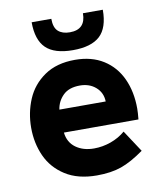

<svg xmlns="http://www.w3.org/2000/svg" viewBox="-80 -762 703 837"><g transform="rotate(-10 271.0 -343.5)"><path d="M35 -244Q35 -311 60 -370Q85 -429 139 -466Q193 -503 274 -503Q348 -503 400 -470Q452 -437 478.5 -379Q505 -321 505 -247Q505 -229 502 -199H172Q177 -155 209.5 -131.5Q242 -108 290 -108Q328 -108 364.5 -121Q401 -134 429 -158L492 -62Q436 -22 390.5 -6Q345 10 282 10Q198 10 142.5 -25.5Q87 -61 61 -118.5Q35 -176 35 -244ZM375 -301Q374 -340 346 -364.5Q318 -389 276 -389Q227 -389 201 -363Q175 -337 170 -301ZM117 -697H204Q204 -658 222.5 -641.5Q241 -625 274 -625Q344 -625 344 -697H432Q432 -617 393.5 -581.5Q355 -546 274 -546Q192 -546 154.5 -582.5Q117 -619 117 -697Z"/></g></svg>

Font: Hanken Grotesk ExtraBold
Style: Regular
Weight: 800
Designer: Alfredo Marco Pradil
Foundry: Hanken Design Co.
Version: Version 3.014